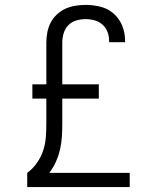

<svg xmlns="http://www.w3.org/2000/svg" viewBox="-20 -763 640 783"><path d="M91 0V-58Q114 -75 130.5 -98.5Q147 -122 156 -149Q165 -176 167 -204.5Q169 -233 169 -261V-361H112V-419H169V-589Q169 -610 173 -631Q177 -652 186.5 -670.5Q196 -689 212 -704Q228 -719 247 -727.5Q266 -736 287 -739.5Q308 -743 329 -743Q360 -743 390 -735.5Q420 -728 443 -708Q466 -688 478 -659Q490 -630 490 -599Q490 -597 490 -595Q490 -593 490 -591H425Q425 -593 425 -594Q425 -595 425 -596Q425 -615 418.5 -632.5Q412 -650 398 -662.5Q384 -675 366 -680Q348 -685 329 -685Q310 -685 291 -679.5Q272 -674 258.5 -660Q245 -646 239.5 -627Q234 -608 234 -589V-419H383V-361H234V-261Q234 -234 232.5 -207.5Q231 -181 225 -154.5Q219 -128 208 -103.5Q197 -79 181 -58H509V0Z"/></svg>

Font: Iosevka Curly Light Extended
Style: Regular
Weight: 300
Width: 7
Monospace: yes
Designer: Belleve Invis
Foundry: Belleve Invis
Version: Version 11.1.0; ttfautohint (v1.8.3)